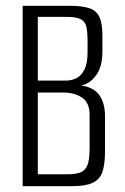

<svg xmlns="http://www.w3.org/2000/svg" viewBox="-20 -640 428 660"><path d="M58 0V-620H220Q262 -620 286.5 -612Q311 -604 321.5 -582Q332 -560 332 -518V-463Q332 -409 309 -379.5Q286 -350 260 -347L261 -346Q304 -339 322.5 -311.5Q341 -284 341 -239V-121Q341 -75 332 -49Q323 -23 298.5 -11.5Q274 0 227 0ZM110 -363H208Q225 -363 242 -371Q259 -379 270 -400.5Q281 -422 281 -461V-497Q281 -529 277 -547.5Q273 -566 257.5 -574Q242 -582 209 -582H110ZM110 -41H212Q238 -41 254.5 -46.5Q271 -52 279.5 -70Q288 -88 288 -127V-245Q288 -287 262 -304.5Q236 -322 197 -322H110Z"/></svg>

Font: Smooch Sans
Style: Regular
Weight: 400
Designer: Robert E. Leuschke
Foundry: Robert E. Leuschke
Version: Version 1.010; ttfautohint (v1.8.3)